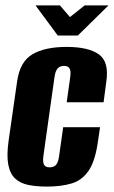

<svg xmlns="http://www.w3.org/2000/svg" viewBox="-20 -676 420 708"><path d="M154 12Q114 12 84.5 6Q55 0 36 -17.5Q17 -35 10.5 -69Q4 -103 12 -159L43 -375Q53 -448 99 -475.5Q145 -503 226 -503Q306 -503 344.5 -475.5Q383 -448 372 -375L362 -299H226L239 -392Q242 -414 236.5 -423.5Q231 -433 216 -433Q201 -433 192.5 -423.5Q184 -414 181 -392L140 -101Q137 -78 142.5 -68.5Q148 -59 163 -59Q179 -59 187 -68.5Q195 -78 198 -101L213 -207H349L342 -160Q332 -84 307.5 -47.5Q283 -11 244 0.5Q205 12 154 12ZM193 -545 111 -656H201L238 -613L292 -656H380L267 -545Z"/></svg>

Font: Alumni Sans ExtraBold
Style: Italic
Weight: 800
Italic angle: -8°
Designer: Robert E. Leuschke
Foundry: Robert E. Leuschke
Version: Version 1.016